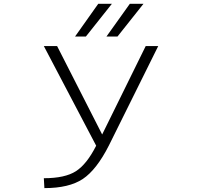

<svg xmlns="http://www.w3.org/2000/svg" viewBox="-20 -972 1040 1003"><path d="M428.7 -781.2H372.1L493.2 -952.1H564.5ZM593.8 -781.2H536.1L658.2 -952.1H729.5ZM513.7 -269.5 741.2 -731.4H806.6L548.8 -211.9Q484.4 -85 412.6 -37.1Q340.8 10.7 211.9 10.7L209 -41Q319.3 -41 376.5 -77.6Q433.6 -114.3 482.4 -210.9L209 -731.4H278.3Z"/></svg>

Font: GenEi Gothic M Light
Style: Regular
Weight: 300
Designer: o_tamon (Modified); [Source Han Sans]
Ryoko NISHIZUKA  (kana & ideographs); Paul D. Hunt (Latin, Greek & Cyrillic); Wenl
Version: Version 1.1a;Original Version 1.004